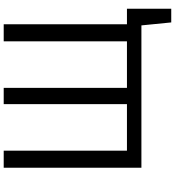

<svg xmlns="http://www.w3.org/2000/svg" viewBox="26 -809 944 1036"><g transform="rotate(-90 498.0 -291.0)"><path d="M885 -78V-743H793V-78H542V-743H454V-78H203V-743H111V0H879L895 161H969V-78Z"/></g></svg>

Font: Glow Sans SC Normal Book
Style: Regular
Weight: 500
Designer: Ryoko NISHIZUKA (kana, bopomofo & ideographs); Paul D. Hunt (Latin, Greek & Cyrillic); Sandoll Communications, Soo-young
Version: Version 0.93